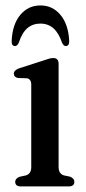

<svg xmlns="http://www.w3.org/2000/svg" viewBox="-20 -668 309 688"><path d="M190 -439V-69.5Q190 -45.5 209 -39.5L231 -35Q246.5 -28.5 246.5 -16.5Q246.5 0 226 0H55Q34.5 0 34.5 -16.5Q34.5 -28.5 50 -34.5L73 -39.5Q92 -45.5 92 -69V-365Q92 -384.5 76.5 -387.5L44 -388.5Q29.5 -392 29.5 -404Q29.5 -416 48 -423L136.5 -451.5Q148 -455.5 156 -457.8Q164 -460 171 -460Q190 -460 190 -439ZM124.9 -583.5Q97.6 -583.5 78.5 -567.5Q59.4 -551.5 47.5 -515.5Q42.2 -503 33.8 -503Q20.2 -503 21.9 -523.5Q25 -582 53.2 -615.2Q81.4 -648.5 124.9 -648.5Q168.1 -648.5 196.2 -615.2Q224.4 -582 227.9 -523.5Q229.2 -503 215.6 -503Q207.7 -503 202 -515.5Q179.5 -583.5 124.9 -583.5Z"/></svg>

Font: Fraunces 72pt Soft
Style: Regular
Weight: 400
Version: Version 1.000;[b76b70a41]